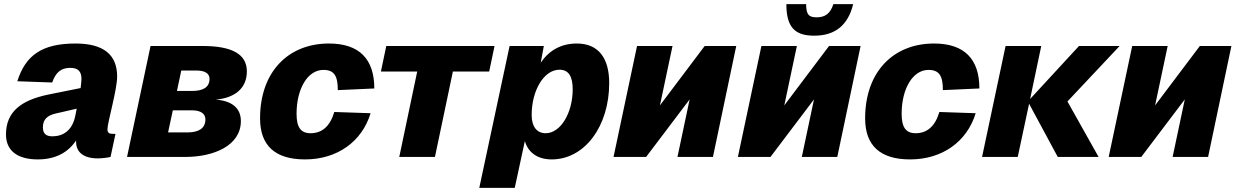

<svg xmlns="http://www.w3.org/2000/svg" viewBox="-20 -761 5995 931"><path d="M349 -73C349 -25 383 7 454 7C476 7 505 3 516 0L540 -112H526C510 -112 501 -117 501 -134C501 -167 548 -325 548 -390C548 -496 482 -550 346 -550C185 -550 104 -494 64 -367L233 -361C250 -409 275 -432 321 -432C362 -432 375 -411 375 -378C375 -368 373 -353 371 -334L212 -302C84 -275 9 -220 9 -109C9 -30 65 12 163 12C251 12 311 -23 349 -80C349 -78 349 -75 349 -73ZM188 -144C188 -182 210 -202 252 -211L352 -234C349 -221 347 -209 345 -199C330 -126 284 -100 234 -100C202 -100 188 -114 188 -144Z M596 0H878C1017 0 1148 -55 1148 -174C1148 -236 1106 -272 1026 -278C1118 -286 1177 -332 1177 -415C1177 -499 1104 -538 962 -538H710ZM838 -320 859 -419H933C975 -419 996 -404 996 -379C996 -337 964 -320 911 -320ZM795 -119 818 -226H912C954 -226 976 -209 976 -182C976 -137 941 -119 890 -119Z M1459 12C1615 12 1735 -74 1777 -212L1601 -218C1580 -147 1540 -115 1486 -115C1439 -115 1418 -143 1418 -209C1418 -331 1472 -422 1548 -422C1600 -422 1618 -394 1618 -324L1795 -332C1795 -474 1723 -550 1575 -550C1378 -550 1241 -413 1241 -187C1241 -55 1314 12 1459 12Z M1916 0H2089L2176 -414H2352L2378 -538H1853L1827 -414H2003Z M2304 150H2476L2525 -77C2541 -21 2587 12 2655 12C2816 12 2934 -150 2934 -358C2934 -478 2883 -550 2777 -550C2700 -550 2642 -516 2602 -457L2617 -538H2451ZM2626 -115C2584 -115 2558 -146 2558 -203C2558 -322 2617 -423 2693 -423C2738 -423 2757 -389 2757 -328C2757 -213 2698 -115 2626 -115Z M2955 0H3113L3324 -279L3265 0H3437L3550 -538H3397L3180 -250L3241 -538H3069Z M3928 -588C4029 -588 4092 -638 4117 -741H4021C4006 -694 3980 -677 3940 -677C3902 -677 3889 -690 3889 -741H3793C3793 -625 3838 -588 3928 -588ZM3558 0H3716L3927 -279L3868 0H4040L4153 -538H4000L3783 -250L3844 -538H3672Z M4393 12C4549 12 4669 -74 4711 -212L4535 -218C4514 -147 4474 -115 4420 -115C4373 -115 4352 -143 4352 -209C4352 -331 4406 -422 4482 -422C4534 -422 4552 -394 4552 -324L4729 -332C4729 -474 4657 -550 4509 -550C4312 -550 4175 -413 4175 -187C4175 -55 4248 12 4393 12Z M4742 0H4915L4970 -258L5109 0H5307L5156 -269L5409 -538H5212L4975 -281L5029 -538H4856Z M5356 0H5514L5725 -279L5666 0H5838L5951 -538H5798L5581 -250L5642 -538H5470Z"/></svg>

Font: Geist ExtraBold
Style: Italic
Weight: 800
Italic angle: -12°
Designer: Basement.studio, Andrés Briganti, Mateo Zaragoza
Foundry: Basement.studio, Vercel, Andrés Briganti, Guido Ferreyra, Mateo Zaragoza
Version: Version 1.500